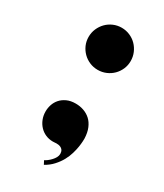

<svg xmlns="http://www.w3.org/2000/svg" viewBox="-158 -559 633 739"><g transform="rotate(30 158.5 -189.5)"><path d="M154.8 98.1Q160.6 95.2 168 89.6Q175.3 84 181.6 77.1Q188 70.3 192.4 62.3Q196.8 54.2 196.8 45.9Q196.8 42.5 195.8 37.6Q194.8 32.7 191.4 28.3Q188 23.9 181.4 21Q174.8 18.1 164.1 18.1Q160.2 18.1 156 18.6Q151.9 19 147.9 19Q130.9 19 115.7 12.5Q100.6 5.9 89.6 -5.9Q78.6 -17.6 72.3 -33.4Q65.9 -49.3 65.9 -67.9Q65.9 -83 70.8 -97.9Q75.7 -112.8 86.2 -124.8Q96.7 -136.7 113 -144.3Q129.4 -151.9 151.9 -151.9Q170.9 -151.9 187.7 -146Q204.6 -140.1 217.8 -128.2Q231 -116.2 239 -97.2Q247.1 -78.1 248 -51.8Q248 -48.8 247.6 -38.8Q247.1 -28.8 244.9 -14.4Q242.7 0 237.5 17.6Q232.4 35.2 222.9 52.5Q213.4 69.8 198.7 85.9Q184.1 102.1 163.1 113.8ZM252.9 -398.9Q252.9 -379.9 245.6 -363Q238.3 -346.2 225.6 -333.5Q212.9 -320.8 195.8 -313.5Q178.7 -306.2 159.2 -306.2Q140.1 -306.2 123 -313.5Q106 -320.8 93.3 -333.5Q80.6 -346.2 73.2 -363Q65.9 -379.9 65.9 -398.9Q65.9 -418.5 73.2 -435.5Q80.6 -452.6 93.3 -465.6Q106 -478.5 123 -485.8Q140.1 -493.2 159.2 -493.2Q178.7 -493.2 195.8 -485.8Q212.9 -478.5 225.6 -465.6Q238.3 -452.6 245.6 -435.5Q252.9 -418.5 252.9 -398.9Z"/></g></svg>

Font: Purple Purse
Style: Regular
Weight: 400
Designer: Astigmatic (AOETI)
Foundry: Astigmatic (AOETI)
Version: Version 1.000